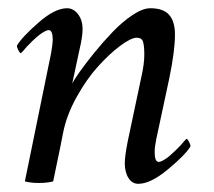

<svg xmlns="http://www.w3.org/2000/svg" viewBox="-20 -445 525 471"><path d="M174.8 -322.3 157.2 -240.2Q161.6 -249 175.5 -268.8Q189.5 -288.6 211.4 -315.7Q233.4 -342.8 256.6 -366.9Q279.8 -391.1 304.9 -408Q330.1 -424.8 348.6 -424.8Q380.9 -424.8 395 -408.4Q409.2 -392.1 409.2 -360.4Q409.2 -320.3 395.5 -253.9L363.3 -103.5Q359.4 -84 359.4 -72.3Q359.4 -47.9 369.1 -47.9Q374 -47.9 381.1 -52Q388.2 -56.2 395.3 -62Q402.3 -67.9 409.9 -75.2Q417.5 -82.5 422.9 -88.4Q428.2 -94.2 432.6 -99.6L437.5 -104.5Q439.9 -104.5 443.6 -97.4Q447.3 -90.3 447.3 -85.9Q435.1 -65.4 392.3 -29.8Q349.6 5.9 319.3 5.9Q304.2 5.9 295.2 -8.3Q286.1 -22.5 286.1 -44.9Q286.1 -61 293 -96.7L327.1 -257.8Q334 -288.6 334 -310.5Q334 -333 330.8 -342.8Q327.6 -352.5 315.4 -352.5Q301.8 -352.5 275.1 -332.8Q248.5 -313 220.5 -282Q192.4 -251 167.7 -206.5Q143.1 -162.1 134.8 -119.1Q131.3 -99.6 110.4 0Q94.7 3.9 75.2 3.9Q56.6 3.9 41 0L105.5 -315.4Q109.4 -338.9 109.4 -346.7Q109.4 -371.1 99.6 -371.1Q94.7 -371.1 87.6 -366.9Q80.6 -362.8 73.5 -356.9Q66.4 -351.1 58.8 -343.8Q51.3 -336.4 45.9 -330.6Q40.5 -324.7 36.1 -319.3L31.2 -314.5Q28.8 -314.5 25.1 -321.5Q21.5 -328.6 21.5 -333Q34.2 -354.5 74.5 -389.6Q114.7 -424.8 144.5 -424.8Q160.2 -424.8 171.4 -410.2Q182.6 -395.5 182.6 -374Q182.6 -355 174.8 -322.3Z"/></svg>

Font: Crimson
Style: Italic
Weight: 400
Italic angle: -11°
Version: Version 0.8